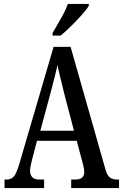

<svg xmlns="http://www.w3.org/2000/svg" viewBox="-20 -951 622 971"><path d="M3 0V-43H14Q36 -43 49.5 -58Q63 -73 77 -120L251 -714H337L514 -92Q522 -64 535.5 -53.5Q549 -43 574 -43H582V0H340V-43H361Q406 -43 406 -81Q406 -92 402.5 -108Q399 -124 395 -138L368 -239H167L143 -147Q140 -135 136 -117.5Q132 -100 132 -87Q132 -67 143 -55Q154 -43 179 -43H203V0ZM184 -290H354L304 -481Q294 -524 285 -559Q276 -594 271 -622Q258 -565 238 -490ZM246 -784Q267 -821 289 -859Q311 -897 323 -931H429V-921Q419 -904 394.5 -876.5Q370 -849 341 -820.5Q312 -792 287 -771H246Z"/></svg>

Font: Noto Serif Tamil ExtraCondensed Medium
Style: Regular
Weight: 500
Width: 2
Designer: Indian Type Foundry, Tom Grace, and the Monotype Design Team
Foundry: Monotype Imaging Inc.
Version: Version 2.004; ttfautohint (v1.8.4.7-5d5b)